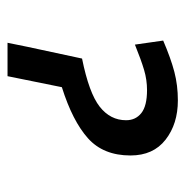

<svg xmlns="http://www.w3.org/2000/svg" viewBox="-11 -494 504 523"><g transform="rotate(90 241.5 -232.0)"><path d="M253 -464Q212 -464 175.5 -454.5Q139 -445 90 -424L101 -347Q143 -364 170 -372Q197 -380 225 -380Q268 -380 287.5 -364.5Q307 -349 307 -323Q307 -280 270 -251Q233 -222 139 -203L107 -54L96 0H187L217 -148Q309 -177 356 -219Q403 -261 403 -335Q403 -397 360 -430.5Q317 -464 253 -464Z"/></g></svg>

Font: Cambay Devanagari
Style: Bold Italic
Weight: 700
Designer: Pooja Saxena
Foundry: Pooja Saxena
Version: Version 1.005;PS 001.005;hotconv 1.0.70;makeotf.lib2.5.58329